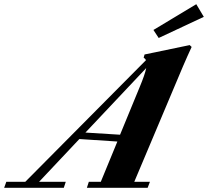

<svg xmlns="http://www.w3.org/2000/svg" viewBox="-89 -890 986 910"><path d="M663.1 -710 638.2 -748 841.3 -870.1 877 -810.1ZM-69.3 0 -59.1 -28.3H30.8L603 -605Q599.6 -611.8 591.8 -616.7L596.2 -631.8L810.1 -676.3L819.3 -667.5Q800.8 -627.9 778.3 -575.7L547.4 -28.3H621.6L610.8 0H322.8L332 -28.3H388.7L467.3 -219.2L287.1 -231L96.2 -28.3H222.7L213.4 0ZM572.3 -475.6Q598.1 -537.1 604 -567.4L315.9 -261.7L480 -251.5Z"/></svg>

Font: Elstob 18pt ExtraBold
Style: Italic
Weight: 800
Italic angle: -20°
Designer: Peter S. Baker
Version: Version 1.015